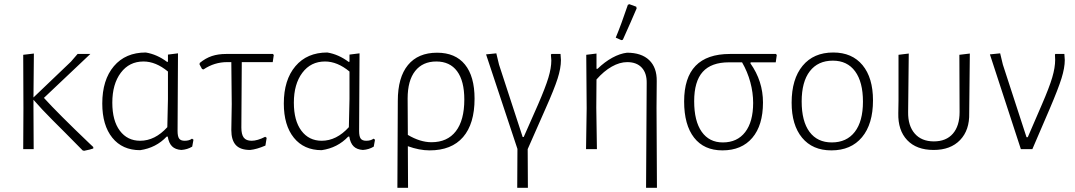

<svg xmlns="http://www.w3.org/2000/svg" viewBox="-20 -713 5142 918"><path d="M409 -26 426 -10V-3Q413 2 382 8L375 6L291 -79Q282 -88 230.5 -139.5Q179 -191 140 -236V-198L141 0H91L92 -195L91 -451L142 -457L140 -247L319 -418L351 -455H412L190 -245Q256 -172 409 -26Z M905 -45 899 -12Q876 2 847 4Q818 2 802.5 -13.5Q787 -29 782 -60H777Q726 -6 650 5Q565 5 517 -54.5Q469 -114 469 -218Q469 -331 524.5 -396.5Q580 -462 677 -462Q731 -453 779 -417L783 -418V-452L831 -458L829 -87Q829 -61 836.5 -50.5Q844 -40 863 -40Q885 -40 898 -50ZM780 -105 783 -239V-371Q725 -419 666 -419Q598 -419 557.5 -365Q517 -311 517 -222Q517 -136 553 -88Q589 -40 650 -40Q721 -40 780 -105Z M1136 -416 1134 -103Q1134 -70 1145.5 -55Q1157 -40 1183 -40Q1211 -40 1248 -59L1255 -54L1249 -17Q1207 1 1176 4Q1129 4 1107.5 -19.5Q1086 -43 1086 -91L1088 -215L1086 -416H1066Q1005 -416 953 -381L946 -383L934 -405L935 -412Q963 -435 993 -445Q1023 -455 1061 -455H1285L1289 -450L1284 -416Z M1773 -45 1767 -12Q1744 2 1715 4Q1686 2 1670.5 -13.5Q1655 -29 1650 -60H1645Q1594 -6 1518 5Q1433 5 1385 -54.5Q1337 -114 1337 -218Q1337 -331 1392.5 -396.5Q1448 -462 1545 -462Q1599 -453 1647 -417L1651 -418V-452L1699 -458L1697 -87Q1697 -61 1704.5 -50.5Q1712 -40 1731 -40Q1753 -40 1766 -50ZM1648 -105 1651 -239V-371Q1593 -419 1534 -419Q1466 -419 1425.5 -365Q1385 -311 1385 -222Q1385 -136 1421 -88Q1457 -40 1518 -40Q1589 -40 1648 -105Z M2249 -241Q2249 -121 2194 -57.5Q2139 6 2034 6Q1985 6 1930 -14L1931 185H1880L1882 -231Q1882 -343 1930.5 -402Q1979 -461 2070 -461Q2157 -461 2203 -404.5Q2249 -348 2249 -241ZM2200 -237Q2200 -326 2165.5 -372.5Q2131 -419 2066 -419Q2001 -419 1965 -373.5Q1929 -328 1929 -242L1930 -68Q1989 -33 2043 -33Q2119 -33 2159.5 -85.5Q2200 -138 2200 -237Z M2662 -426Q2662 -387 2646 -337Q2630 -287 2589 -195L2503 0L2504 185H2453L2454 -1L2304 -453L2353 -458L2366 -404L2479 -58H2484L2552 -212Q2588 -295 2602 -341.5Q2616 -388 2616 -424Q2616 -434 2614 -452L2617 -455H2660Q2662 -435 2662 -426Z M3072 -315Q3073 -363 3048.5 -389.5Q3024 -416 2979 -416Q2943 -416 2905 -394.5Q2867 -373 2832 -333L2831 -198L2834 0H2782L2785 -195L2783 -451L2832 -457V-384H2837Q2871 -417 2907.5 -437Q2944 -457 2978 -461Q3047 -461 3084 -425.5Q3121 -390 3120 -325L3119 -197L3121 185H3069ZM2989 -693 3022 -681 3024 -673Q2999 -614 2958 -523L2951 -521L2924 -533Q2950 -595 2982 -690Z M3569 -415 3568 -410Q3628 -325 3628 -223Q3628 -114 3577 -54Q3526 6 3434 6Q3346 6 3298.5 -55Q3251 -116 3251 -228Q3251 -455 3470 -455H3690L3694 -450L3689 -415ZM3528 -415H3465Q3381 -415 3340 -369.5Q3299 -324 3299 -229Q3299 -134 3335 -83Q3371 -32 3436 -32Q3505 -32 3543 -81.5Q3581 -131 3581 -221Q3581 -270 3567.5 -320Q3554 -370 3528 -415Z M4154 -233Q4154 -120 4101.5 -57Q4049 6 3955 6Q3865 6 3815 -54.5Q3765 -115 3765 -222Q3765 -335 3817.5 -398.5Q3870 -462 3964 -462Q4054 -462 4104 -401.5Q4154 -341 4154 -233ZM3813 -228Q3813 -133 3850.5 -82.5Q3888 -32 3957 -32Q4028 -32 4067 -82.5Q4106 -133 4106 -227Q4106 -321 4068.5 -372Q4031 -423 3962 -423Q3891 -423 3852 -372.5Q3813 -322 3813 -228Z M4275 -172 4276 -233V-451L4325 -457L4322 -177Q4321 -112 4353.5 -74.5Q4386 -37 4445 -37Q4504 -37 4536 -74Q4568 -111 4568 -177L4567 -451L4617 -457L4614 -172Q4616 -91 4570.5 -43.5Q4525 4 4444 4Q4362 4 4317.5 -43Q4273 -90 4275 -172Z M5071 -426Q5071 -389 5055.5 -339Q5040 -289 4999 -193L4916 0H4861L4713 -453L4762 -458L4775 -404L4888 -57H4894L4961 -212Q4997 -295 5011 -342.5Q5025 -390 5025 -427Q5025 -444 5024 -452L5026 -455H5069Q5071 -435 5071 -426Z"/></svg>

Font: Luna Sans Light
Style: Regular
Weight: 300
Designer: Juan Pablo del Peral
Foundry: Huerta Tipografica
Version: Version 2.001; ttfautohint (v1.5)